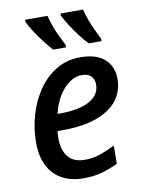

<svg xmlns="http://www.w3.org/2000/svg" viewBox="-87 -826 668 896"><g transform="rotate(-10 247.0 -378.0)"><path d="M236 10Q177 10 134 -14Q91 -38 68.5 -83Q46 -128 46 -192Q46 -257 64 -320.5Q82 -384 117 -435.5Q152 -487 202.5 -518Q253 -549 317 -549Q394 -549 433 -514Q472 -479 472 -419Q472 -364 440.5 -321Q409 -278 343 -253Q277 -228 173 -228H154Q153 -219 152.5 -210.5Q152 -202 152 -194Q152 -138 178 -106Q204 -74 257 -74Q295 -74 327.5 -85Q360 -96 401 -116L400 -30Q362 -12 324.5 -1Q287 10 236 10ZM179 -307Q235 -307 277.5 -318Q320 -329 344.5 -352.5Q369 -376 369 -412Q369 -436 354.5 -451Q340 -466 309 -466Q281 -466 253 -447Q225 -428 202.5 -392.5Q180 -357 168 -307ZM369 -606Q350 -625 329.5 -652Q309 -679 291.5 -706.5Q274 -734 263 -756V-766H370Q375 -743 384.5 -717Q394 -691 405.5 -666.5Q417 -642 429 -618V-606ZM200 -606Q183 -625 162 -652Q141 -679 123 -706.5Q105 -734 95 -756V-766H201Q207 -743 216 -717Q225 -691 237 -666.5Q249 -642 261 -618V-606Z"/></g></svg>

Font: Noto Sans Display Medium
Style: Italic
Weight: 500
Italic angle: -12°
Designer: Monotype Design Team
Foundry: Monotype Imaging Inc.
Version: Version 2.003